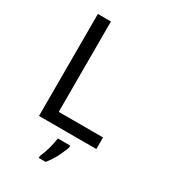

<svg xmlns="http://www.w3.org/2000/svg" viewBox="-221 -829 1042 1164"><g transform="rotate(30 300.0 -246.5)"><path d="M113.8 0V-713.9H205.1V-81.1H515.1V0ZM239.7 208Q270 139.6 280.8 61H367.7V70.8Q367.7 81.5 344.2 131.3Q320.8 181.2 288.1 221.2H239.7Z"/></g></svg>

Font: WenQuanYi Micro Hei Mono
Style: Regular
Weight: 400
Foundry: Ascender Corporation
Version: Version 0.2.0-beta